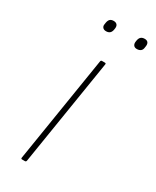

<svg xmlns="http://www.w3.org/2000/svg" viewBox="-168 -684 597 734"><g transform="rotate(30 130.0 -317.0)"><path d="M66 0Q61 0 62 -6L137 -474Q138 -479 143 -479H155Q161 -479 160 -474L85 -6Q84 0 79 0ZM235 -585Q225 -585 220.5 -591Q216 -597 217 -606L218 -613Q220 -624 226 -629Q232 -634 242 -634Q252 -634 256.5 -628.5Q261 -623 260 -613L259 -606Q258 -595 251.5 -590Q245 -585 235 -585ZM99 -585Q89 -585 84 -591Q79 -597 81 -606L82 -613Q84 -624 89.5 -629Q95 -634 105 -634Q115 -634 120 -628.5Q125 -623 124 -613L123 -606Q121 -595 115 -590Q109 -585 99 -585Z"/></g></svg>

Font: Sofia Sans Thin
Style: Italic
Weight: 250
Italic angle: -9°
Version: Version 4.100-B